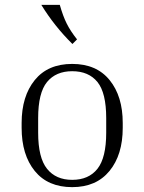

<svg xmlns="http://www.w3.org/2000/svg" viewBox="-20 -760 594 790"><path d="M485 -254V-234Q485 -123 430.5 -56.5Q376 10 277 10Q177 10 123 -56.5Q69 -123 69 -234V-254Q69 -364 123 -430.5Q177 -497 277 -497Q377 -497 431 -430.5Q485 -364 485 -254ZM417 -274Q417 -378 381 -422.5Q345 -467 277 -467Q210 -467 173.5 -422.5Q137 -378 137 -274V-214Q137 -111 173.5 -65.5Q210 -20 277 -20Q345 -20 381 -65.5Q417 -111 417 -214ZM278 -579Q204 -652 150 -740H226Q239 -694 254.5 -663Q270 -632 297 -598Z"/></svg>

Font: Inria Serif Light
Style: Regular
Weight: 300
Designer: Black Foundry Team
Foundry: Black Foundry
Version: Version 1.000; ttfautohint (v1.8.3)